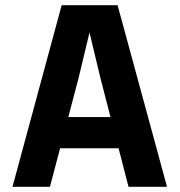

<svg xmlns="http://www.w3.org/2000/svg" viewBox="-20 -718 690 738"><path d="M132 -148V-268H535V-148ZM217 -698H432L622 0H474L366 -418L324 -593L282 -418L172 0H28Z"/></svg>

Font: Azeret Mono Thin SemiBold
Style: Regular
Weight: 600
Version: Version 1.002